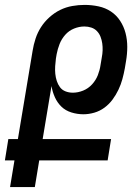

<svg xmlns="http://www.w3.org/2000/svg" viewBox="-37 -763 557 783"><path d="M105 0H4L22 -109H-17L-3 -196H36L96 -556Q100 -581 108 -605.5Q116 -630 130 -652Q144 -674 164.5 -692.5Q185 -711 208.5 -722.5Q232 -734 257.5 -738.5Q283 -743 308 -743Q337 -743 365 -737Q393 -731 415.5 -716Q438 -701 453 -678Q468 -655 475 -628Q482 -601 482 -572Q482 -543 477 -514L472 -484Q468 -462 462 -440Q456 -418 446 -397Q436 -376 422 -357Q408 -338 389 -324Q370 -310 347.5 -303.5Q325 -297 303 -297Q278 -297 254 -304.5Q230 -312 213.5 -328Q197 -344 187 -366Q177 -388 173 -412L137 -196H416L402 -109H123ZM260 -385Q281 -385 302 -393.5Q323 -402 338.5 -419Q354 -436 362 -456.5Q370 -477 373 -498L378 -528Q381 -543 381.5 -557.5Q382 -572 380 -586Q378 -600 373 -613Q368 -626 358.5 -636Q349 -646 335.5 -650.5Q322 -655 307 -655Q286 -655 265 -646.5Q244 -638 229 -621Q214 -604 206 -583.5Q198 -563 194 -542L191 -524Q189 -509 188 -493Q187 -477 188.5 -462Q190 -447 194.5 -433Q199 -419 207.5 -407.5Q216 -396 230 -390.5Q244 -385 260 -385Z"/></svg>

Font: Iosevka Term Curly Semibold
Style: Italic
Weight: 600
Italic angle: -9°
Designer: Belleve Invis
Foundry: Belleve Invis
Version: Version 32.3.0